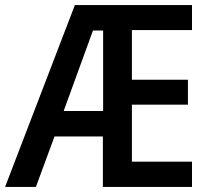

<svg xmlns="http://www.w3.org/2000/svg" viewBox="-22 -734 825 754"><path d="M732 0V-99H496V-323H716V-421H496V-616H732V-714H272L-2 0H119L192 -198H382V0ZM228 -298 343 -614H383V-298Z"/></svg>

Font: Noto Sans UI SemiCondensed Medium
Style: Regular
Weight: 500
Width: 4
Designer: Monotype Design Team
Foundry: Monotype Imaging Inc.
Version: Version 1.901